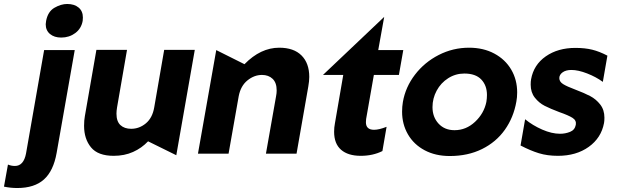

<svg xmlns="http://www.w3.org/2000/svg" viewBox="-53 -773 3110 966"><path d="M34 173Q120 173 168 130Q216 87 232 -4L323 -521H169L78 -1Q66 62 22 62Q4 62 -13 55L-33 166Q0 173 34 173ZM179 -668Q177 -656 177 -651Q177 -620 198.5 -602Q220 -584 255 -584Q295 -584 325.5 -606.5Q356 -629 363 -668Q364 -674 364 -685Q364 -717 342.5 -735Q321 -753 285 -753Q254 -753 221 -734Q188 -715 179 -668Z M370 -140Q370 -74 405 -31.5Q440 11 519 11Q573 11 616.5 -8.5Q660 -28 692 -62L834 8L927 -522H773L723 -233Q714 -180 681 -152.5Q648 -125 607 -125Q573 -125 553 -143.5Q533 -162 533 -201Q533 -215 536 -233L586 -522H432L374 -189Q370 -168 370 -140Z M1503 -386Q1503 -455 1464 -494Q1425 -533 1352 -533Q1258 -533 1177 -450L1035 -521L943 0H1097L1148 -289Q1158 -341 1192 -368.5Q1226 -396 1265 -396Q1298 -396 1318.5 -376.5Q1339 -357 1339 -318Q1339 -304 1336 -289L1285 0H1439L1498 -337Q1503 -365 1503 -386Z M1628 -110Q1628 -50 1663 -19.5Q1698 11 1762 11Q1823 11 1871 -13L1892 -135Q1854 -120 1829 -120Q1788 -120 1788 -158Q1788 -168 1789 -174L1828 -396H1954L1976 -521H1850L1880 -688L1572 -396H1674L1632 -152Q1628 -132 1628 -110Z M2545 -262Q2549 -283 2549 -308Q2549 -372 2519 -423Q2489 -474 2434 -503.5Q2379 -533 2307 -533Q2226 -533 2154.5 -496.5Q2083 -460 2035 -397.5Q1987 -335 1974 -260Q1970 -237 1970 -211Q1970 -148 1999.5 -97Q2029 -46 2083.5 -17Q2138 12 2210 12Q2301 12 2372 -23Q2443 -58 2487 -120Q2531 -182 2545 -262ZM2397 -295Q2397 -278 2394 -260Q2382 -202 2337 -160Q2292 -118 2234 -118Q2184 -118 2153.5 -151Q2123 -184 2123 -234Q2123 -278 2144 -317Q2165 -356 2202 -379.5Q2239 -403 2283 -403Q2340 -403 2368.5 -373Q2397 -343 2397 -295Z M2765 -100Q2723 -100 2675 -121Q2627 -142 2589 -173L2566 -41Q2616 -15 2658.5 -2Q2701 11 2754 11Q2846 11 2909 -34Q2972 -79 2986 -154Q2988 -164 2988 -181Q2988 -220 2967 -247Q2946 -274 2916.5 -289.5Q2887 -305 2842 -322Q2799 -338 2780 -350Q2761 -362 2761 -380Q2761 -397 2777.5 -409Q2794 -421 2822 -421Q2856 -421 2901 -403.5Q2946 -386 2980 -361L3003 -493Q2963 -514 2926.5 -523Q2890 -532 2842 -532Q2754 -532 2693 -489.5Q2632 -447 2619 -374Q2617 -364 2617 -347Q2617 -308 2638 -281.5Q2659 -255 2687.5 -240.5Q2716 -226 2761 -209Q2807 -193 2827.5 -180Q2848 -167 2844 -145Q2839 -119 2815 -109.5Q2791 -100 2765 -100Z"/></svg>

Font: Geom Bold
Style: Bold Italic
Weight: 700
Italic angle: -10°
Version: Version 1.102